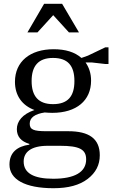

<svg xmlns="http://www.w3.org/2000/svg" viewBox="-20 -810 600 1014"><path d="M397 -639 308 -790H213L125 -639H178L261 -730L344 -639ZM507 10C507 -78 450 -117 341 -117H225C156 -117 137 -126 137 -157C137 -188 163 -208 216 -216C229 -215 243 -214 256 -214C384 -214 461 -279 461 -384C461 -421 451 -453 432 -480H466L536 -472H553V-560H536L444 -516L410 -504C375 -535 326 -550 263 -550C139 -550 59 -485 59 -378C59 -305 97 -253 162 -229C98 -207 69 -169 69 -128C69 -89 91 -63 135 -50V-46C70 -37 30 -4 30 59C30 137 111 184 263 184C340 184 400 168 443 135C486 102 507 61 507 10ZM147 -382C147 -462 183 -504 260 -504C339 -504 373 -462 373 -382C373 -302 339 -260 260 -260C183 -260 147 -302 147 -382ZM297 -40C400 -40 435 -21 435 32C435 99 374 134 261 134C157 134 105 104 105 43C105 -6 143 -40 232 -40Z"/></svg>

Font: Domine
Style: Regular
Weight: 400
Designer: Pablo Impallari, Rodrigo Fuenzalida, Brenda Gallo
Foundry: Pablo Impallari, Rodrigo Fuenzalida, Brenda Gallo
Version: Version 2.000